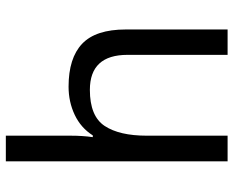

<svg xmlns="http://www.w3.org/2000/svg" viewBox="-91 -709 800 658"><g transform="rotate(-90 309.0 -380.0)"><path d="M173 -537Q173 -497 168 -462H174Q200 -503 244.5 -524Q289 -545 341 -545Q439 -545 488 -498.5Q537 -452 537 -349V0H450V-343Q450 -472 330 -472Q240 -472 206.5 -421.5Q173 -371 173 -277V0H85V-760H173Z"/></g></svg>

Font: Noto Sans Imperial Aramaic
Style: Regular
Weight: 400
Designer: Monotype Design Team
Foundry: Monotype Imaging Inc.
Version: Version 2.001; ttfautohint (v1.8.4.7-5d5b)